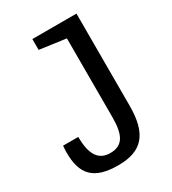

<svg xmlns="http://www.w3.org/2000/svg" viewBox="-179 -815 824 920"><g transform="rotate(-30 233.5 -355.0)"><path d="M202 10C334 10 391 -55 391 -210V-720H147V-660L292 -640V-206C292 -113 272 -60 198 -60C135 -60 103 -104 103 -204H19C18 -191 17 -178 17 -166C17 -48 65 10 202 10Z"/></g></svg>

Font: Hermeneus One
Style: Regular
Weight: 400
Designer: Rodrigo Fuenzalida, Pablo Impallari
Foundry: Pablo Impallari, Rodrigo Fuenzalida
Version: Version 1.002